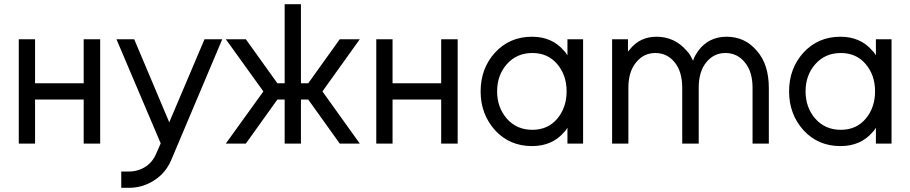

<svg xmlns="http://www.w3.org/2000/svg" viewBox="-20 -688 4361 920"><path d="M70 0H148V-211H381V0H460V-500H381V-289H148V-500H70Z M538 -500 750 -1 728 49Q711 89 677 111Q641 134 597 134H561V212H597Q664 212 719 176Q747 158 767 134Q787 110 800 80L1045 -500H960L791 -102L623 -500Z M1062 -500 1242 -250 1062 0H1158L1337 -250L1158 -500ZM1704 -500H1608L1429 -250L1608 0H1704L1525 -250ZM1344 -668V-289H1264V-211H1344V0H1422V-211H1502V-289H1422V-668Z M1783 0H1861V-211H2094V0H2173V-500H2094V-289H1861V-500H1783Z M2699 -500V-423Q2695 -428 2691.5 -434Q2688 -440 2683 -444Q2626 -512 2529 -512Q2422 -512 2352 -436Q2283 -360 2283 -250Q2283 -141 2352 -64Q2422 12 2529 12Q2627 12 2684 -56Q2689 -60 2692 -65.5Q2695 -71 2699 -76V0H2774V-500ZM2531 -434Q2605 -434 2650 -381Q2672 -355 2683.5 -322.5Q2695 -290 2695 -250Q2695 -211 2683.5 -178Q2672 -145 2650 -119Q2605 -66 2531 -66Q2456 -66 2409 -119Q2362 -173 2362 -250Q2362 -328 2409 -381Q2456 -434 2531 -434Z M3664 0V-266Q3664 -322 3650 -366.5Q3636 -411 3607 -444Q3550 -512 3462 -512Q3376 -512 3326 -445Q3319 -435 3312 -423Q3305 -411 3301 -397Q3295 -410 3288 -422Q3281 -434 3271 -444Q3213 -512 3126 -512Q3045 -512 2997 -450Q2996 -448 2993.5 -446Q2991 -444 2989 -441V-500H2913V0H2991V-267Q2991 -345 3028 -389Q3064 -434 3120 -434Q3177 -434 3213 -389Q3249 -345 3249 -267V0H3328V-267Q3328 -345 3364 -389Q3400 -434 3456 -434Q3513 -434 3549 -389Q3586 -345 3586 -267V0Z M4177 -500V-423Q4173 -428 4169.5 -434Q4166 -440 4161 -444Q4104 -512 4007 -512Q3900 -512 3830 -436Q3761 -360 3761 -250Q3761 -141 3830 -64Q3900 12 4007 12Q4105 12 4162 -56Q4167 -60 4170 -65.5Q4173 -71 4177 -76V0H4252V-500ZM4009 -434Q4083 -434 4128 -381Q4150 -355 4161.5 -322.5Q4173 -290 4173 -250Q4173 -211 4161.5 -178Q4150 -145 4128 -119Q4083 -66 4009 -66Q3934 -66 3887 -119Q3840 -173 3840 -250Q3840 -328 3887 -381Q3934 -434 4009 -434Z"/></svg>

Font: Unageo
Style: Regular
Weight: 400
Designer: Richard Sepsi
Foundry: Richard Sepsi
Version: Version 2.000